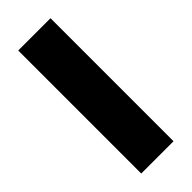

<svg xmlns="http://www.w3.org/2000/svg" viewBox="-231 -741 778 778"><g transform="rotate(-45 157.5 -352.5)"><path d="M65 0V-705H250V0Z"/></g></svg>

Font: Mulish Black
Style: Regular
Weight: 900
Designer: Vernon Adams
Foundry: Vernon Adams
Version: Version 3.603; ttfautohint (v1.8.3)